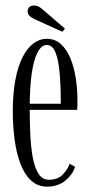

<svg xmlns="http://www.w3.org/2000/svg" viewBox="-20 -668 330 698"><path d="M151.5 10.5Q116.5 10.5 92.2 -12.5Q68 -35.5 53.5 -74.8Q39 -114 32.8 -162.8Q26.5 -211.5 26.5 -263Q26.5 -328.5 36 -378.2Q45.5 -428 62.5 -461Q79.5 -494 102 -510.5Q124.5 -527 150 -527Q180 -527 201.2 -507.8Q222.5 -488.5 235.8 -456.5Q249 -424.5 255.2 -385Q261.5 -345.5 261.5 -305.5Q261.5 -296 261.5 -286.8Q261.5 -277.5 260.5 -268.5H81V-291H201Q201 -355 196.8 -403Q192.5 -451 181.5 -477.8Q170.5 -504.5 150 -504.5Q131 -504.5 117 -478.5Q103 -452.5 95.5 -401.8Q88 -351 88 -276Q88 -224.5 90.2 -177.5Q92.5 -130.5 99.5 -93.8Q106.5 -57 120.5 -35.8Q134.5 -14.5 157.5 -14.5Q190 -14.5 208.2 -33.5Q226.5 -52.5 233 -72.5L253 -61.5Q243.5 -32.5 217 -11Q190.5 10.5 151.5 10.5ZM207 -552.5 109.5 -596.5Q96.5 -602.5 88.5 -609.2Q80.5 -616 80.5 -627.5Q80.5 -637 86.8 -642.5Q93 -648 103.5 -648Q113 -648 120.2 -644.2Q127.5 -640.5 134 -634.5L216 -564Z"/></svg>

Font: Imbue 48pt Light
Style: Regular
Weight: 300
Designer: Tyler Finck
Foundry: Etcetera Type Company
Version: Version 1.102